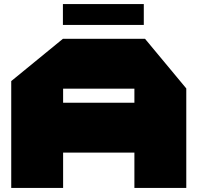

<svg xmlns="http://www.w3.org/2000/svg" viewBox="-20 -920 967 940"><path d="M35 0V-523L288 -730H289V0ZM289 -173V-417H638V-173ZM638 0V-486H892V0ZM289 -486V-730H690L892 -487V-486ZM288 -798V-900H684V-798Z"/></svg>

Font: Foldit Thin Black
Style: Regular
Weight: 900
Version: Version 1.003